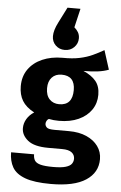

<svg xmlns="http://www.w3.org/2000/svg" viewBox="-69 -921 752 1195"><g transform="rotate(5 307.5 -324.0)"><path d="M555.4 -631.8 593.3 -512.8Q564.6 -501.5 526.2 -496.4Q487.7 -491.3 436.4 -491.3Q487.7 -469.2 514.6 -436.7Q541.5 -404.1 541.5 -351.3Q541.5 -298.5 513.3 -257.2Q485.1 -215.9 433.3 -192.3Q381.5 -168.7 310.8 -168.7Q276.9 -168.7 247.7 -174.9Q239 -170.3 234.4 -161.5Q229.7 -152.8 229.7 -143.6Q229.7 -130.8 240.3 -120.5Q250.8 -110.3 289.7 -110.3H379Q442.6 -110.3 489 -89.7Q535.4 -69.2 561 -33.8Q586.7 1.5 586.7 47.2Q586.7 130.8 513.3 179Q440 227.2 295.4 227.2Q190.8 227.2 133.6 205.9Q76.4 184.6 54.1 145.4Q31.8 106.2 31.8 52.3H175.4Q175.4 75.9 184.9 91Q194.4 106.2 221.3 113.3Q248.2 120.5 299.5 120.5Q351.3 120.5 378.5 112.3Q405.6 104.1 415.6 90Q425.6 75.9 425.6 58.5Q425.6 34.4 406.7 19.5Q387.7 4.6 346.7 4.6H260Q171.8 4.6 131.8 -27.9Q91.8 -60.5 91.8 -104.1Q91.8 -134.4 107.9 -161.5Q124.1 -188.7 153.3 -207.2Q101 -234.9 78.5 -272.6Q55.9 -310.3 55.9 -363.1Q55.9 -424.6 87.2 -469Q118.5 -513.3 173.6 -537.4Q228.7 -561.5 299.5 -561.5Q360.5 -560.5 405.6 -570Q450.8 -579.5 486.7 -596.2Q522.6 -612.8 555.4 -631.8ZM303.6 -456.4Q265.1 -456.4 242.6 -432.1Q220 -407.7 220 -365.1Q220 -320 243.1 -295.9Q266.2 -271.8 303.6 -271.8Q386.7 -271.8 386.7 -367.2Q386.7 -456.4 303.6 -456.4ZM308.7 -611.3Q274.4 -611.3 251.3 -633.8Q228.2 -656.4 228.2 -690.8Q228.2 -709.2 234.6 -730.8Q241 -752.3 252.8 -775.4L303.1 -874.9H384.1L356.4 -756.9Q370.8 -745.1 380.5 -729Q390.3 -712.8 390.3 -690.8Q390.3 -657.9 366.9 -634.6Q343.6 -611.3 308.7 -611.3Z"/></g></svg>

Font: FiraCode Nerd Font
Style: Bold
Weight: 700
Designer: Carrois Corporate, Edenspiekermann AG, Nikita Prokopov
Foundry: Carrois Corporate, Edenspiekermann AG, Nikita Prokopov
Version: Version 6.002;Nerd Fonts 2.1.0